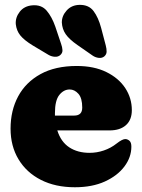

<svg xmlns="http://www.w3.org/2000/svg" viewBox="-20 -775 600 809"><path d="M535.5 -311Q535.5 -270 510.8 -247.8Q486 -225.5 441.5 -225.5H221.5Q236.5 -177.5 271.8 -154.2Q307 -131 357.5 -131Q388 -131 417.5 -141Q447 -151 471 -170Q496.5 -190 509 -189Q518 -188.5 525.8 -181.5Q533.5 -174.5 533.5 -157Q533.5 -112.5 504.2 -73.5Q475 -34.5 421.8 -10.2Q368.5 14 295.5 14Q213.5 14 152.5 -17Q91.5 -48 58 -103.8Q24.5 -159.5 24.5 -233Q24.5 -309.5 56.5 -369Q88.5 -428.5 150.8 -462.8Q213 -497 303.5 -497Q376 -497 428 -471.5Q480 -446 507.8 -403.8Q535.5 -361.5 535.5 -311ZM211.5 -298.5Q211.5 -293 211.5 -288H292.5Q326.5 -288 326.5 -321.5Q326.5 -362 310.2 -380Q294 -398 273.5 -398Q248.5 -398 230 -375Q211.5 -352 211.5 -298.5ZM406 -658 425.5 -584Q429.5 -569 429.2 -557.2Q429 -545.5 419 -537Q409.5 -529.5 395.5 -531.2Q381.5 -533 370 -541L306 -585.5Q271.5 -609.5 256.8 -631Q242 -652.5 240.5 -680.5Q240.5 -708.5 261.2 -731.2Q282 -754 315.5 -754.5Q354.5 -755 374.5 -728Q394.5 -701 406 -658ZM213 -663 237.5 -590Q242.5 -576 243.2 -564Q244 -552 234 -543Q225 -535 211.2 -535.8Q197.5 -536.5 185 -543.5L118 -583.5Q82 -605.5 65.8 -625.5Q49.5 -645.5 46.5 -673.5Q44.5 -701.5 63.2 -725.5Q82 -749.5 115.5 -752.5Q154.5 -756 176.5 -730.2Q198.5 -704.5 213 -663Z"/></svg>

Font: Fraunces 9pt S100 Black
Style: Regular
Weight: 900
Version: Version 1.000; ttfautohint (v1.8.3)